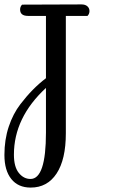

<svg xmlns="http://www.w3.org/2000/svg" viewBox="-40 -721 550 869"><path d="M356 -649H258V-118Q258 1 216 64.5Q174 128 99 128Q42 128 11 89Q-20 50 -20 -19.5Q-20 -89 -0.5 -147.5Q19 -206 52 -249Q107 -321 168 -367V-649H87Q51 -649 51 -678Q51 -691 60 -700L329 -701Q346 -701 355.5 -692.5Q365 -684 365 -671Q365 -658 356 -649ZM98 89Q168 89 168 -121V-323Q23 -189 23 -21Q23 34 45 61.5Q67 89 98 89Z"/></svg>

Font: Sofia
Style: Regular
Weight: 400
Designer: Paula Nazal and Daniel Hernndez
Foundry: Paula Nazal, Daniel Hernndez
Version: Version 1.001